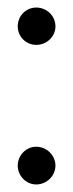

<svg xmlns="http://www.w3.org/2000/svg" viewBox="-20 -481 194 509"><path d="M76 -362C104 -362 127 -384 127 -411C127 -439 104 -461 76 -461C49 -461 27 -439 27 -411C27 -384 49 -362 76 -362ZM76 8C104 8 127 -15 127 -42C127 -69 104 -92 76 -92C49 -92 27 -69 27 -42C27 -15 49 8 76 8Z"/></svg>

Font: Roundo
Style: Regular
Weight: 400
Designer: Shiva Nallaperumal
Foundry: Indian Type Foundry
Version: Version 2.000